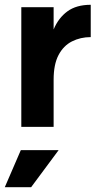

<svg xmlns="http://www.w3.org/2000/svg" viewBox="-37 -530 420 802"><path d="M52 0V-500H187V-407Q207 -455 244.5 -482.5Q282 -510 342 -510V-375Q299 -375 263.5 -357Q228 -339 207.5 -300Q187 -261 187 -197V0ZM50 97H208L93 252H-17Z"/></svg>

Font: Haskoy ExtraBold
Style: Regular
Weight: 800
Designer: Ertekin Erdin
Foundry: Ertekin Erdin
Version: Version 2.000; ttfautohint (v1.8.4.7-5d5b)